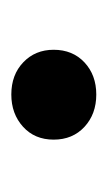

<svg xmlns="http://www.w3.org/2000/svg" viewBox="55 -511 191 341"><g transform="rotate(90 150.5 -340.5)"><path d="M68.4 -340.3Q68.4 -374 90.8 -395Q113.3 -416 147.9 -416Q182.6 -416 205.3 -395Q228 -374 228 -340.3Q228 -306.6 205.1 -285.9Q182.1 -265.1 147.9 -265.1Q112.8 -265.1 90.6 -286.4Q68.4 -307.6 68.4 -340.3Z"/></g></svg>

Font: RobotoInd
Style: Bold
Weight: 700
Designer: Google
Version: Version 2.001150; 2014